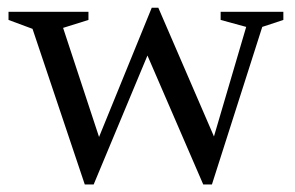

<svg xmlns="http://www.w3.org/2000/svg" viewBox="-20 -466 762 496"><path d="M616 -396.5 550 -414.5V-435.5H712V-414.5L657.5 -396.5L527.5 10.5H505L351 -345.5H370.5L222 10.5H199L64 -391.5L2 -414.5V-435.5H208.5V-414.5L143 -394L244 -87.5L225 -85.5L372 -446H389L543.5 -88.5L524.5 -85.5Z"/></svg>

Font: Newsreader 24pt
Style: Regular
Weight: 400
Designer: Hugues Gentile
Foundry: Production Type
Version: Version 1.003